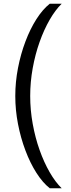

<svg xmlns="http://www.w3.org/2000/svg" viewBox="-20 -758 382 1030"><path d="M247 252Q209 222 175.5 169.5Q142 117 116.5 49.5Q91 -18 76.5 -93Q62 -168 62 -243Q62 -318 76.5 -393Q91 -468 116.5 -535.5Q142 -603 175.5 -655.5Q209 -708 247 -738H311Q277 -705 246.5 -652Q216 -599 192.5 -533Q169 -467 155.5 -392.5Q142 -318 142 -243Q142 -168 155.5 -93.5Q169 -19 192.5 47Q216 113 246.5 166Q277 219 311 252Z"/></svg>

Font: Gantari
Style: Regular
Weight: 400
Designer: Anugrah Pasau
Foundry: Lafontype
Version: Version 1.000; ttfautohint (v1.8.3)